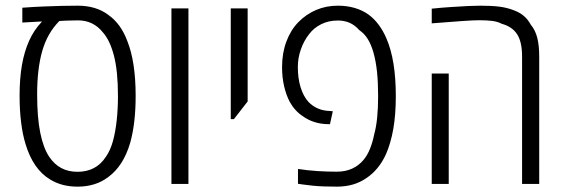

<svg xmlns="http://www.w3.org/2000/svg" viewBox="-20 -660 2029 689"><path d="M258.3 9.8Q201.2 9.8 159.7 -16.1Q129.4 -34.2 107.4 -65.9Q85.4 -97.7 71.8 -142.6Q61 -177.7 55.7 -221.4Q50.3 -265.1 50.3 -316.4Q50.3 -378.4 58.8 -427Q67.4 -475.6 84.5 -513.7Q101.6 -551.8 128.9 -580.6L130.4 -583L60.1 -579.1V-632.3Q100.1 -635.3 135.3 -636.7Q170.4 -638.2 201.4 -638.9Q232.4 -639.6 259.3 -639.6Q291 -639.6 318.6 -631.6Q346.2 -623.5 368.2 -606.9Q390.1 -591.8 407.5 -568.4Q424.8 -544.9 436.5 -513.7Q451.7 -476.1 459.2 -426.8Q466.8 -377.4 466.8 -315.9Q466.8 -266.6 461.9 -224.6Q457 -182.6 447.3 -147.9Q435.1 -106 415.3 -75.2Q395.5 -44.4 368.7 -24.9Q323.7 9.8 258.3 9.8ZM258.3 -43.5Q291.5 -43.5 316.9 -56.9Q342.3 -70.3 359.9 -97.2Q376 -120.1 385.3 -153.8Q394.5 -187.5 398.9 -229Q403.3 -270.5 403.3 -315.4Q403.3 -404.8 388.9 -460.2Q374.5 -515.6 349.1 -543.9Q332 -565.4 309.6 -576.2Q287.1 -586.9 260.7 -586.9Q241.2 -586.4 225.3 -586.2Q209.5 -585.9 192.9 -584.5Q149.9 -541 131.6 -477.1Q113.3 -413.1 113.3 -321.8Q113.3 -238.3 124.5 -183.3Q135.7 -128.4 156.7 -97.2Q174.8 -70.3 200 -56.9Q225.1 -43.5 258.3 -43.5Z M595.2 0V-629.9H656.2V0Z M808.1 -232.4V-629.9H868.7V-295.9L819.3 -232.4Z M1188.5 9.8Q1165 9.8 1143.1 9Q1121.1 8.3 1101.8 6.3Q1082.5 4.4 1066.4 2L1049.3 -0.5V-53.7Q1084.5 -48.3 1119.4 -46.1Q1154.3 -43.9 1189 -43.9Q1219.2 -43.9 1243.2 -54.7Q1267.1 -65.4 1284.7 -86.4Q1298.3 -102.5 1307.9 -126.5Q1317.4 -150.4 1322.8 -177.7Q1330.1 -204.1 1333.5 -238.5Q1336.9 -272.9 1336.9 -314.5Q1336.9 -363.3 1333 -401.6Q1329.1 -439.9 1319.8 -472.7Q1312 -500 1300 -519.5Q1288.1 -539.1 1269.5 -551.8Q1252.9 -570.3 1234.1 -578.4Q1215.3 -586.4 1192.4 -586.4Q1159.2 -586.4 1132.8 -573.2Q1106.4 -560.1 1089.8 -538.1Q1070.3 -513.7 1059.6 -482.7Q1048.8 -451.7 1048.8 -419.9Q1048.8 -378.4 1058.8 -346.4Q1068.8 -314.5 1086.4 -294.9Q1101.1 -279.3 1120.6 -270.8Q1140.1 -262.2 1165 -261.7L1174.3 -260.7L1164.1 -214.4H1157.7Q1130.9 -214.8 1107.9 -222.2Q1085 -229.5 1066.4 -243.2Q1052.2 -252.4 1040.3 -265.6Q1028.3 -278.8 1019.5 -294.9Q1006.8 -319.3 999.5 -350.8Q992.2 -382.3 992.2 -419.4Q992.2 -469.7 1007.8 -511.2Q1023.4 -552.7 1050.8 -580.6Q1079.1 -609.4 1115 -624.5Q1150.9 -639.6 1192.4 -639.6Q1224.6 -639.6 1252.4 -631.6Q1280.3 -623.5 1302.2 -607.9Q1322.3 -593.3 1338.6 -571.5Q1355 -549.8 1367.2 -521Q1383.8 -482.4 1392.1 -430.9Q1400.4 -379.4 1400.4 -314.9Q1400.4 -249 1391.4 -197.5Q1382.3 -146 1365.2 -106.9Q1352.1 -78.1 1334.2 -56.6Q1316.4 -35.2 1294.9 -21Q1273.4 -5.9 1246.8 2Q1220.2 9.8 1188.5 9.8Z M1853.5 0V-457Q1853.5 -509.8 1835.7 -537.1Q1817.9 -564.5 1780.3 -574.7Q1766.1 -582.5 1745.8 -585Q1725.6 -587.4 1700.7 -587.4Q1679.7 -587.4 1638.4 -584.5Q1597.2 -581.5 1529.3 -576.2V-628.9Q1547.4 -630.9 1564.9 -632.3Q1582.5 -633.8 1599.1 -634.8Q1633.8 -637.2 1659.7 -638.4Q1685.5 -639.6 1703.1 -639.6Q1743.7 -639.6 1771.5 -636.2Q1799.3 -632.8 1824.2 -623Q1845.2 -615.2 1859.9 -602.8Q1874.5 -590.3 1884.8 -571.3Q1900.9 -552.2 1908 -524.4Q1915 -496.6 1915 -457V0ZM1529.3 0V-396H1590.3V0Z"/></svg>

Font: Open Sans SemiCondensed Light
Style: Regular
Weight: 300
Width: 4
Designer: Monotype Design Team
Foundry: Monotype Imaging Inc.
Version: Version 3.000